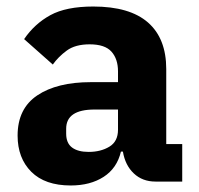

<svg xmlns="http://www.w3.org/2000/svg" viewBox="-20 -557 609 589"><path d="M34 0ZM457 0Q417 0 390.5 -25Q364 -50 357 -92H351Q339 -41 298 -14.5Q257 12 197 12Q118 12 76 -30Q34 -72 34 -141Q34 -224 94.5 -264.5Q155 -305 259 -305H342V-338Q342 -376 322 -398.5Q302 -421 255 -421Q211 -421 185 -402Q159 -383 142 -359L54 -437Q86 -484 134.5 -510.5Q183 -537 266 -537Q378 -537 434 -488Q490 -439 490 -345V-115H539V0ZM252 -91Q289 -91 315.5 -107Q342 -123 342 -159V-221H270Q183 -221 183 -162V-147Q183 -118 201 -104.5Q219 -91 252 -91Z"/></svg>

Font: Aneliza ExtraBold
Style: Regular
Weight: 800
Designer: Mike Abbink, Paul van der Laan, Pieter van Rosmalen
Foundry: Bold Monday
Version: Version 3.001;September 8, 2019;FontCreator 11.5.0.2425 64-b